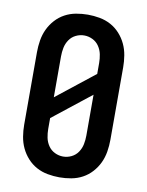

<svg xmlns="http://www.w3.org/2000/svg" viewBox="-85 -804 669 873"><g transform="rotate(10 250.0 -367.5)"><path d="M250 8Q223 8 195.5 3Q168 -2 144 -15Q120 -28 101.5 -48.5Q83 -69 71.5 -93.5Q60 -118 55.5 -145.5Q51 -173 51 -200V-535Q51 -562 55.5 -589.5Q60 -617 71.5 -641.5Q83 -666 101.5 -686.5Q120 -707 144 -720Q168 -733 195.5 -738Q223 -743 250 -743Q277 -743 304.5 -738Q332 -733 356 -720Q380 -707 398.5 -686.5Q417 -666 428.5 -641.5Q440 -617 444.5 -589.5Q449 -562 449 -535V-200Q449 -173 444.5 -145.5Q440 -118 428.5 -93.5Q417 -69 398.5 -48.5Q380 -28 356 -15Q332 -2 304.5 3Q277 8 250 8ZM162 -346 338 -485V-535Q338 -555 334 -575Q330 -595 318.5 -612Q307 -629 288.5 -638Q270 -647 250 -647Q230 -647 211.5 -638Q193 -629 181.5 -612Q170 -595 166 -575Q162 -555 162 -535ZM250 -88Q270 -88 288.5 -97Q307 -106 318.5 -123Q330 -140 334 -160Q338 -180 338 -200V-389L162 -250V-200Q162 -180 166 -160Q170 -140 181.5 -123Q193 -106 211.5 -97Q230 -88 250 -88Z"/></g></svg>

Font: Iosevka Algr
Style: Bold
Weight: 700
Monospace: yes
Designer: Belleve Invis
Foundry: Belleve Invis
Version: Version 26.0.2; ttfautohint (v1.8.3)